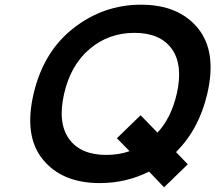

<svg xmlns="http://www.w3.org/2000/svg" viewBox="-20 -760 917 818"><path d="M863 -360Q828 -210 730 -112L780 -60L679 38L615 -29Q518 20 405 20Q245 20 163 -80Q81 -180 123 -360Q165 -540 293 -640Q421 -740 581 -740Q741 -740 823 -640Q905 -540 863 -360ZM478 -171 579 -269 651 -195Q709 -257 733 -360Q761 -483 712 -551.5Q663 -620 553 -620Q443 -620 362 -551.5Q281 -483 253 -360Q225 -237 274 -168.5Q323 -100 433 -100Q487 -100 532 -116Z"/></svg>

Font: Miedinger
Style: Bold-Italic
Weight: 700
Italic angle: -13°
Version: Version 001.000